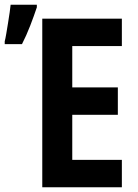

<svg xmlns="http://www.w3.org/2000/svg" viewBox="-64 -793 584 813"><path d="M-44 -618Q-41 -629 -37.5 -650Q-34 -671 -30 -695.5Q-26 -720 -23 -741Q-20 -762 -19 -773H92V-762Q80 -726 64 -684.5Q48 -643 29 -606H-44ZM115 0V-714H452V-598H242V-423H435V-307H242V-116H452V0Z"/></svg>

Font: Noto Sans Mono ExtraCondensed
Style: Bold
Weight: 700
Width: 2
Designer: Monotype Design Team
Foundry: Monotype Imaging Inc.
Version: Version 2.014